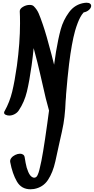

<svg xmlns="http://www.w3.org/2000/svg" viewBox="-20 -868 689 1409"><path d="M383 -401Q393 -401 414 -371.5Q435 -342 451 -305.5Q467 -269 466 -249Q463 -133 458.5 -69.5Q454 -6 445.5 42Q437 90 416 180L386 317Q368 398 332 452.5Q296 507 229 519Q211 521 204 521Q137 521 104 464Q71 407 55 322Q52 306 62.5 292Q73 278 91.5 269Q110 260 127 260Q140 260 149.5 266.5Q159 273 161 286Q162 291 168 327Q174 363 187.5 394Q201 425 219 433Q225 436 231 436Q247 436 255.5 417.5Q264 399 268 382Q272 365 273 361Q293 285 327 38Q340 -59 340 -56Q350 -125 362 -253Q371 -345 377 -393Q379 -401 383 -401ZM615 -848Q632 -848 640.5 -841.5Q649 -835 649 -825Q649 -810 633 -795.5Q617 -781 594 -777L590 -772Q581 -763 569 -741Q550 -706 531 -642Q506 -552 487 -399Q475 -299 465 -176Q464 -169 464 -154Q462 -122 458 -101.5Q454 -81 443 -67Q434 -57 411.5 -46.5Q389 -36 370 -36Q345 -36 340 -56Q318 -130 287 -272Q282 -294 272 -337Q262 -380 254 -412L227 -515Q221 -452 212 -388Q196 -273 177.5 -196Q159 -119 118 -58Q107 -41 87.5 -30.5Q68 -20 48 -20Q34 -20 22 -25.5Q10 -31 10 -41Q10 -48 14 -53Q51 -119 69.5 -195.5Q88 -272 104 -385Q127 -554 127 -697Q127 -755 125 -784Q124 -803 148 -817.5Q172 -832 198 -832Q218 -832 228 -822Q251 -799 263.5 -770.5Q276 -742 295 -686Q320 -614 358 -468Q365 -443 377 -393Q381 -424 391 -488Q407 -584 425.5 -652Q444 -720 487 -778.5Q530 -837 601 -847Q606 -848 615 -848Z"/></svg>

Font: Sedgwick Ave
Style: Regular
Weight: 400
Designer: Kevin Burke, Pedro Vergani
Foundry: Google, Inc.
Version: Version 1.000